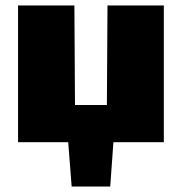

<svg xmlns="http://www.w3.org/2000/svg" viewBox="-20 -520 665 702"><path d="M252 -500 255 0H46V-500ZM381 -136 379 0H248L245 -136ZM579 -500V0H370L373 -500ZM395 -5 383 162H242L229 -5Z"/></svg>

Font: Exo 2 Black
Style: Regular
Weight: 900
Designer: Natanael Gama
Foundry: Natanael Gama
Version: Version 2.010